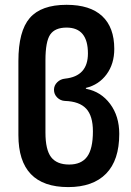

<svg xmlns="http://www.w3.org/2000/svg" viewBox="-20 -760 540 790"><path d="M167 -511.7V-214.8Q167 -143.6 190.4 -113.3Q213.9 -83 264.6 -83Q314.5 -83 338.4 -115.2Q362.3 -147.5 362.3 -219.7Q362.3 -283.2 334.5 -313Q306.6 -342.8 247.1 -344.7Q228.5 -345.7 215.3 -358.9Q202.1 -372.1 202.1 -390.6Q202.1 -408.2 215.3 -421.4Q228.5 -434.6 248 -436.5Q341.8 -446.3 341.8 -540Q341.8 -646.5 253.9 -646.5Q206.1 -646.5 186.5 -617.7Q167 -588.9 167 -511.7ZM260.7 9.8Q55.7 9.8 55.7 -204.1V-508.8Q55.7 -631.8 102.5 -686Q149.4 -740.2 253.9 -740.2Q350.6 -740.2 400.4 -693.8Q450.2 -647.5 450.2 -558.6Q450.2 -497.1 418.5 -454.1Q386.7 -411.1 334 -398.4Q333 -398.4 333 -397.5Q333 -395.5 335 -394.5Q395.5 -382.8 433.1 -332.5Q470.7 -282.2 470.7 -209Q470.7 -100.6 416.5 -45.4Q362.3 9.8 260.7 9.8Z"/></svg>

Font: Rounded-X Mgen+ 1m medium
Style: Regular
Weight: 500
Designer: [Source Han Sans]
Ryoko NISHIZUKA  (kana & ideographs); Paul D. Hunt (Latin, Greek & Cyrillic); Wenlong ZHANG  (bopomofo
Version: Version 1.059.20150602